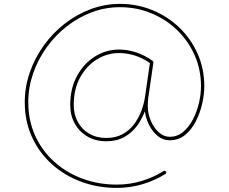

<svg xmlns="http://www.w3.org/2000/svg" viewBox="-20 -709 1151 965"><path d="M814 153.8Q818.4 161.1 811 165.5Q757.8 198.7 695.8 217Q633.8 235.4 566.9 235.4Q471.7 235.4 387.9 204.3Q304.2 173.3 240.5 116Q176.8 58.6 140.6 -20.5Q104.5 -99.6 104.5 -195.3Q104.5 -272 129.4 -344.2Q154.3 -416.5 199.2 -479.2Q244.1 -542 304.2 -589.1Q364.3 -636.2 435.3 -662.8Q506.3 -689.5 583 -689.5Q668.9 -689.5 745.6 -658.2Q822.3 -627 881.1 -570.6Q939.9 -514.2 973.4 -438.7Q1006.8 -363.3 1006.8 -275.4Q1006.8 -234.4 996.1 -187.5Q985.4 -140.6 963.9 -98.6Q942.4 -56.6 909.7 -30.3Q877 -3.9 833 -3.9Q799.3 -3.9 772.9 -25.4Q746.6 -46.9 729.7 -80.1Q712.9 -113.3 708 -149.4Q693.8 -111.3 668.9 -76.9Q644 -42.5 605.7 -20.8Q567.4 1 514.2 1Q460.4 1 419.4 -22.9Q378.4 -46.9 355.7 -88.1Q333 -129.4 333 -181.6Q333 -265.1 367.2 -327.6Q401.4 -390.1 457.3 -425Q513.2 -460 578.1 -460Q621.1 -460 664.3 -445.8Q707.5 -431.6 747.6 -402.8Q752 -399.4 751 -394.5L725.6 -220.2Q725.6 -218.8 725.1 -216.8Q722.7 -197.3 722.7 -176.8Q722.7 -139.2 737.5 -103.3Q752.4 -67.4 777.6 -44.4Q802.7 -21.5 833 -21.5Q870.6 -21.5 899.7 -45.4Q928.7 -69.3 949 -107.7Q969.2 -146 979.7 -190.4Q990.2 -234.9 990.2 -275.4Q990.2 -359.9 958 -432.1Q925.8 -504.4 869.4 -558.6Q813 -612.8 739.5 -642.8Q666 -672.9 583 -672.9Q509.3 -672.9 441.2 -647.2Q373 -621.6 314.9 -575.9Q256.8 -530.3 213.6 -469.7Q170.4 -409.2 146.2 -339.1Q122.1 -269 122.1 -195.3Q122.1 -103.5 156.5 -27.6Q190.9 48.3 252 103.5Q313 158.7 393.8 188.7Q474.6 218.8 566.9 218.8Q631.8 218.8 691.4 200.7Q751 182.6 802.2 150.9Q809.6 146.5 814 153.8ZM733.4 -392.1Q696.3 -418 656.7 -430.2Q617.2 -442.4 578.1 -442.4Q518.6 -442.4 466.6 -410.2Q414.6 -377.9 382.6 -319.6Q350.6 -261.2 350.6 -181.6Q350.6 -133.8 371.1 -96.2Q391.6 -58.6 428.5 -37.1Q465.3 -15.6 514.2 -15.6Q561.5 -15.6 596.2 -34.7Q630.9 -53.7 654.1 -85Q677.2 -116.2 690.7 -152.6Q704.1 -189 709 -223.1Z"/></svg>

Font: Mikhak-DS2-FD Thin
Style: Regular
Weight: 100
Designer: Amin Abedi
Version: Version 3.2